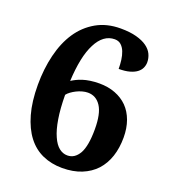

<svg xmlns="http://www.w3.org/2000/svg" viewBox="-134 -823 828 932"><g transform="rotate(20 279.5 -357.0)"><path d="M320.8 -665Q291.5 -665 267.8 -647.5Q244.1 -629.9 227.1 -596.2Q209.5 -562.5 199.2 -513.2Q189 -463.9 186 -400.9Q196.3 -407.7 209.7 -414.3Q223.1 -420.9 239.7 -426.3Q256.3 -431.6 277.8 -434.8Q299.3 -438 324.2 -438Q369.6 -438 406.5 -423.8Q443.4 -409.7 469.7 -383.3Q495.6 -356.9 509.8 -318.1Q523.9 -279.3 523.9 -231Q523.9 -177.2 509.3 -133.1Q494.6 -88.9 465.8 -57.1Q436.5 -25.4 393.1 -7.8Q349.6 9.8 293 9.8Q237.8 9.8 191.9 -10.5Q146 -30.8 113.8 -72.8Q81.5 -114.7 63.2 -179Q44.9 -243.2 44.9 -330.1Q44.9 -412.1 62.5 -484.4Q80.1 -556.6 115.2 -609.4Q150.4 -662.1 204.3 -693.1Q258.3 -724.1 330.1 -724.1Q378.4 -724.1 412.1 -714.8Q445.8 -705.6 466.8 -690.4Q487.8 -675.3 497.3 -655.3Q506.8 -635.3 506.8 -613.8Q506.8 -598.6 500.5 -584.5Q494.1 -570.3 480 -559.6Q465.8 -548.8 443.1 -542.5Q420.4 -536.1 387.2 -536.1Q387.2 -558.6 384.3 -581.5Q381.3 -604.5 374 -623Q366.7 -641.6 353.8 -653.3Q340.8 -665 320.8 -665ZM287.1 -377Q273.4 -377 258.3 -372.8Q243.2 -368.7 229.5 -361.8Q215.8 -355 204.1 -346.4Q192.4 -337.9 186 -329.1Q186.5 -257.8 195.1 -205.8Q203.6 -153.8 218.8 -120.6Q233.4 -87.4 253.2 -71.8Q272.9 -56.2 295.9 -56.2Q315.4 -56.2 330.6 -66.2Q345.7 -76.2 356.9 -95.7Q367.7 -115.2 373.3 -146.7Q378.9 -178.2 378.9 -221.2Q378.9 -301.8 354.2 -339.4Q329.6 -377 287.1 -377Z"/></g></svg>

Font: Sitara
Style: Bold
Weight: 700
Designer: Neelakash Kshetrimayum
Foundry: Neelakash Kshetrimayum
Version: Version 1.000;PS Version 1.000;PS 1.0;hotconv 1.;hotconv 1.0